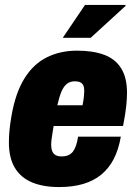

<svg xmlns="http://www.w3.org/2000/svg" viewBox="-20 -745 550 777"><path d="M219 12Q155 12 109.5 -7Q64 -26 40 -66Q16 -106 16 -169Q16 -193 18.5 -218.5Q21 -244 26 -273Q42 -368 78.5 -427Q115 -486 169.5 -513Q224 -540 292 -540Q356 -540 401 -523.5Q446 -507 470 -469Q494 -431 494 -369Q494 -347 491 -317Q488 -287 478 -235H197Q193 -210 190 -191Q187 -172 187 -159Q187 -144 191.5 -133Q196 -122 205.5 -117Q215 -112 229 -112Q245 -112 256.5 -117Q268 -122 275.5 -132Q283 -142 288 -157Q293 -172 296 -192H469Q460 -140 440.5 -102Q421 -64 390 -38.5Q359 -13 316.5 -0.5Q274 12 219 12ZM212 -319H314Q318 -339 319.5 -353.5Q321 -368 321 -377Q321 -391 317 -399.5Q313 -408 304.5 -412Q296 -416 283 -416Q264 -416 251 -406Q238 -396 229 -375Q220 -354 212 -319ZM234 -592 324 -725H488V-721L347 -592Z"/></svg>

Font: Archivo Condensed Black
Style: Italic
Weight: 900
Width: 3
Italic angle: -10°
Designer: Hector Gatti
Foundry: Omnibus-Type
Version: Version 2.001